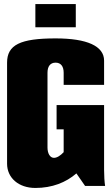

<svg xmlns="http://www.w3.org/2000/svg" viewBox="-20 -920 550 950"><path d="M155 -785H355V-900H155ZM295 -500H495V-620C495 -692 411 -730 255 -730C80 -730 15 -698 15 -610V-110C15 -40 72 10 155 10C238 10 306 -17 358 -62L401 0H500C497 -20 495 -49 495 -80V-400H260V-280H295V-167C279 -150 262 -139 247 -139C228 -139 215 -160 215 -190V-560C215 -592 229 -610 255 -610C281 -610 295 -592 295 -560Z"/></svg>

Font: MikodacsPCS
Style: Regular
Weight: 900
Designer: gluk (gluksza@wp.pl)
Foundry: gluk (gluksza@wp.pl)
Version: Version 0.27